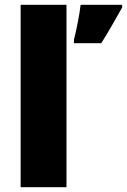

<svg xmlns="http://www.w3.org/2000/svg" viewBox="-20 -831 529 800"><path d="M257 -51V-811H66V-51ZM489 -800V-811H316C311 -768 298 -704 288 -665V-651H402C439 -710 461 -751 489 -800Z"/></svg>

Font: Noto Sans Tamil UI Black
Style: Regular
Weight: 900
Designer: Jelle Bosma - Monotype Design Team
Foundry: Monotype Imaging Inc.
Version: Version 2.004